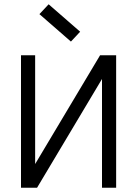

<svg xmlns="http://www.w3.org/2000/svg" viewBox="-20 -876 640 896"><path d="M78 0V-618H144V0H78L447 -618H522V0H456V-618H522L153 0ZM311 -682 164 -810 207 -856 354 -728Z"/></svg>

Font: Victor Mono Light
Style: Regular
Weight: 300
Monospace: yes
Designer: Rune Bjørnerås
Version: Version 1.561;gftools[0.9.30]